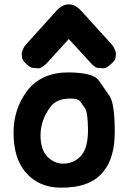

<svg xmlns="http://www.w3.org/2000/svg" viewBox="-20 -849 566 893"><path d="M301.8 -390.6Q343.3 -391.6 354.5 -375.5Q365.7 -359.4 376.7 -343.3Q387.7 -327.1 389.2 -251Q389.2 -245.6 389.2 -239.7Q388.7 -155.8 353 -120.1Q320.3 -87.9 272.9 -87.9Q232.9 -87.9 200.7 -120.1Q168.5 -152.3 168.5 -220.7Q168.9 -293 216.8 -354.5Q244.1 -389.2 301.8 -390.6ZM106.4 -426.8Q43 -341.8 43 -231.9Q43 -115.2 97.2 -49.8Q158.7 23.4 262.2 23.9Q401.9 24.9 461.4 -51.8Q513.2 -114.7 513.7 -231.9Q514.2 -366.7 489.3 -402.8Q464.4 -439 439.2 -475.1Q414.1 -511.2 299.3 -512.2Q174.3 -513.2 106.4 -426.8ZM299.8 -828.6Q269.5 -829.1 241.7 -797.9L106.9 -648.9Q93.3 -634.3 90.1 -626.7Q86.9 -619.1 83.5 -611.6Q80.1 -604 81.1 -595.9Q82 -587.9 82.8 -579.6Q83.5 -571.3 96.2 -557.6Q119.1 -534.2 132.3 -533.2Q145.5 -532.2 158.4 -531.2Q171.4 -530.3 194.3 -551.8Q196.3 -553.7 198.7 -556.2L299.8 -667.5L401.9 -556.2Q422.4 -533.7 435.3 -533Q448.2 -532.2 461.2 -531.5Q474.1 -530.8 497.1 -551.8Q500.5 -554.7 503.4 -557.6Q516.1 -570.8 517.1 -579.1Q518.1 -587.4 519 -595.5Q520 -603.5 516.8 -611.3Q513.7 -619.1 510.3 -626.7Q506.8 -634.3 493.7 -648.9L357.9 -798.3Q330.1 -829.1 299.8 -828.6Z"/></svg>

Font: Comic Relief
Style: Bold
Weight: 700
Designer: Jeff Davis
Foundry: Loudifier
Version: Version 1.200; ttfautohint (v1.8.4.7-5d5b)